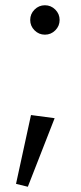

<svg xmlns="http://www.w3.org/2000/svg" viewBox="-20 -540 308 731"><path d="M95 -464Q95 -487 111.5 -503.5Q128 -520 151 -520Q174 -520 190.5 -503.5Q207 -487 207 -464Q207 -441 190.5 -424.5Q174 -408 151 -408Q128 -408 111.5 -424.5Q95 -441 95 -464ZM41 160 98 -102 188 -90 86 171Z"/></svg>

Font: Rising Sun
Style: Regular
Weight: 400
Designer: Matt McInerney, Pablo Impallari, Rodrigo Fuenzalida (Raleway font), Stephen Hutchings (Greek), Cristiano Sobral (main ch
Foundry: The Rising Sun Project Authors
Version: Version 4.327; ttfautohint (v1.8.4.7-5d5b-dirty)